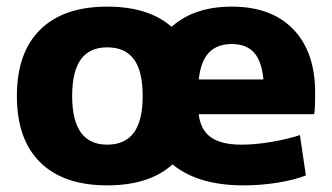

<svg xmlns="http://www.w3.org/2000/svg" viewBox="-20 -550 1002 580"><path d="M716 10Q571 10 493.5 -60Q416 -130 416 -260Q416 -386 486.5 -458Q557 -530 680 -530Q800 -530 866 -461.5Q932 -393 932 -270Q932 -253 931.5 -233Q931 -213 929 -205H509V-310H798L777 -278Q777 -350 753.5 -383.5Q730 -417 680 -417Q629 -417 604 -382.5Q579 -348 579 -277V-227Q579 -168 610.5 -140.5Q642 -113 709 -113Q752 -113 801 -121.5Q850 -130 886 -142L904 -20Q868 -6 817.5 2Q767 10 716 10ZM304 10Q172 10 101.5 -59.5Q31 -129 31 -260Q31 -391 101.5 -460.5Q172 -530 304 -530Q437 -530 507.5 -460.5Q578 -391 578 -260Q578 -129 507.5 -59.5Q437 10 304 10ZM304 -113Q358 -113 384.5 -149.5Q411 -186 411 -260Q411 -335 384.5 -371Q358 -407 304 -407Q251 -407 224.5 -371Q198 -335 198 -260Q198 -186 224.5 -149.5Q251 -113 304 -113Z"/></svg>

Font: M PLUS 1 ExtraBold
Style: Regular
Weight: 800
Designer: Coji Morishita
Foundry: UNDERFOREST DESIGN
Version: Version 1.001